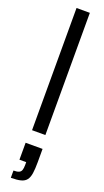

<svg xmlns="http://www.w3.org/2000/svg" viewBox="-197 -771 595 1097"><g transform="rotate(20 100.0 -223.0)"><path d="M60 0V-743H141V0ZM39 297V253Q61 253 72 248Q83 243 87 231.5Q91 220 91 200V183H50V80H153V161Q153 202 149 228.5Q145 255 133.5 270Q122 285 99.5 291Q77 297 39 297Z"/></g></svg>

Font: Saira Condensed Medium
Style: Regular
Weight: 500
Width: 3
Designer: Hector Gatti with collaboration of the Omnibus-Type team
Foundry: Omnibus-Type
Version: Version 1.101